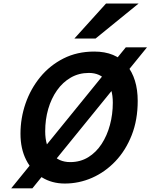

<svg xmlns="http://www.w3.org/2000/svg" viewBox="-20 -1003 833 1062"><path d="M368.2 -106.4Q424.3 -106.4 468 -133.3Q511.7 -160.2 542 -206.5Q572.3 -252.9 588.1 -311.8Q604 -370.6 604 -435.1Q604 -513.7 568.6 -556.6Q533.2 -599.6 471.7 -599.6Q416.5 -599.6 371.8 -574Q327.1 -548.3 295.4 -503.4Q263.7 -458.5 246.8 -400.4Q230 -342.3 230 -277.3Q230 -195.8 267.3 -151.1Q304.7 -106.4 368.2 -106.4ZM741.7 -444.8Q741.7 -339.8 708.5 -255.4Q675.3 -170.9 618.4 -111.1Q561.5 -51.3 489.3 -19.5Q417 12.2 338.4 12.2Q267.1 12.2 211.7 -22Q156.2 -56.2 124.8 -118.2Q93.3 -180.2 93.3 -263.2Q93.3 -349.6 121.3 -430.7Q149.4 -511.7 202.6 -576.7Q255.9 -641.6 331.3 -679.7Q406.7 -717.8 501 -717.8Q619.6 -717.8 680.7 -643.3Q741.7 -568.8 741.7 -444.8ZM675.8 -741.2H793L159.2 38.6H42ZM566.4 -983.4H746.6L508.8 -790H391.6Z"/></svg>

Font: Andika
Style: Bold Italic
Weight: 700
Italic angle: -14°
Designer: Victor Gaultney, Annie Olsen, Julie Remington, Don Collingsworth, Eric Hays, Becca Hirsbrunner
Foundry: SIL International
Version: Version 6.101